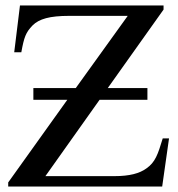

<svg xmlns="http://www.w3.org/2000/svg" viewBox="-20 -682 652 702"><path d="M598 -176H575C557 -117 548 -89 515 -66C490 -48 454 -38 398 -38H146L344 -317H519V-360H374L578 -647V-662H53L32 -491H58C68 -546 74 -563 99 -589C123 -613 162 -624 233 -624H447L257 -360H102V-317H226L10 -15V0H573Z"/></svg>

Font: XITS Math
Style: Regular
Weight: 400
Designer: MicroPress Inc., with final additions and corrections provided by Coen Hoffman, Elsevier (retired)
Version: Version 1.108